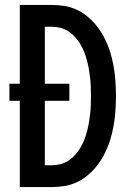

<svg xmlns="http://www.w3.org/2000/svg" viewBox="-20 -755 540 775"><path d="M60 0V-348H18V-417H60V-735H189Q215 -735 240 -731Q265 -727 288 -716.5Q311 -706 331 -690Q351 -674 367 -654.5Q383 -635 395.5 -613Q408 -591 417 -567Q426 -543 432 -518.5Q438 -494 441.5 -469Q445 -444 446.5 -418.5Q448 -393 448 -368Q448 -342 446.5 -316.5Q445 -291 441.5 -266Q438 -241 432 -216.5Q426 -192 417 -168Q408 -144 395.5 -122Q383 -100 367 -80.5Q351 -61 331 -45Q311 -29 288 -18.5Q265 -8 240 -4Q215 0 189 0ZM189 -88Q207 -88 224.5 -92.5Q242 -97 257 -107Q272 -117 284 -130.5Q296 -144 305 -159.5Q314 -175 320.5 -191.5Q327 -208 331.5 -225.5Q336 -243 339 -260.5Q342 -278 344 -296Q346 -314 346.5 -332Q347 -350 347 -368Q347 -385 346.5 -403Q346 -421 344 -439Q342 -457 339 -474.5Q336 -492 331.5 -509.5Q327 -527 320.5 -543.5Q314 -560 305 -575.5Q296 -591 284 -604.5Q272 -618 257 -628Q242 -638 224.5 -642.5Q207 -647 189 -647H161V-417H260V-348H161V-88Z"/></svg>

Font: Zed Sans Semibold
Style: Regular
Weight: 600
Designer: Belleve Invis
Foundry: Belleve Invis
Version: Version 1.0.0; ttfautohint (v1.8.4)